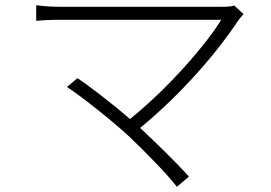

<svg xmlns="http://www.w3.org/2000/svg" viewBox="-20 -690 1040 737"><path d="M879 -669C870 -665 853 -664 832 -664H213C178 -664 147 -666 119 -670V-610C138 -612 174 -614 213 -614H829C778 -529 636 -360 479 -233C408 -295 313 -367 277 -390L237 -356C289 -323 415 -223 478 -164C543 -102 623 -20 659 27L705 -12C663 -60 583 -138 519 -198L518 -199C685 -336 823 -502 895 -612C900 -619 907 -628 915 -636Z"/></svg>

Font: Noto Sans CJK Light
Style: Regular
Weight: 300
Designer: Ryoko NISHIZUKA (kana & ideographs); Paul D. Hunt (Latin, Greek & Cyrillic); Wenlong ZHANG (bopomofo); Sandoll Communica
Foundry: Adobe Systems Incorporated
Version: Version 1.000;PS 1;hotconv 1.0.78;makeotf.lib2.5.61930